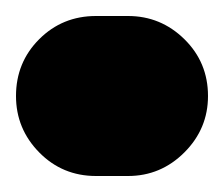

<svg xmlns="http://www.w3.org/2000/svg" viewBox="-40 -240 280 240"><g transform="rotate(90 100.0 -120.0)"><path d="M0 -100H200V-140H0ZM100 -200Q58 -200 29 -170.5Q0 -141 0 -100Q0 -58 29 -29Q58 0 100 0Q141 0 170.5 -29Q200 -58 200 -100Q200 -141 170.5 -170.5Q141 -200 100 -200ZM100 -240Q58 -240 29 -210.5Q0 -181 0 -140Q0 -98 29 -69Q58 -40 100 -40Q141 -40 170.5 -69Q200 -98 200 -140Q200 -181 170.5 -210.5Q141 -240 100 -240Z"/></g></svg>

Font: Wavefont Black
Style: Regular
Weight: 900
Version: Version 3.004;gftools[0.9.33]